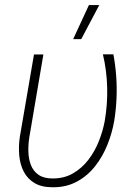

<svg xmlns="http://www.w3.org/2000/svg" viewBox="-20 -749 552 778"><path d="M117.7 -528.3H155.8L98.6 -191.4Q94.2 -163.1 95 -134Q95.7 -105 105.2 -80.3Q114.7 -55.7 136 -40.8Q157.2 -25.9 192.4 -25.9Q239.3 -25.4 275.6 -46.4Q312 -67.4 338.1 -101.6Q364.3 -135.7 380.6 -177Q397 -218.3 404.3 -258.3Q416 -325.7 414.3 -394.3Q412.6 -462.9 397 -528.8H439.5Q447.8 -483.9 450.9 -439.2Q454.1 -394.5 452.1 -349.6Q450.2 -304.7 442.9 -259.8Q434.6 -210.9 415.5 -163.1Q396.5 -115.2 365.7 -75.9Q335 -36.6 291.7 -13.2Q248.5 10.3 193.4 9.8Q148.4 9.8 119.9 -7.3Q91.3 -24.4 76.4 -53.2Q61.5 -82 58.1 -118.2Q54.7 -154.3 60.1 -192.9ZM276.4 -590.3 340.3 -728.5H382.3L309.1 -590.3Z"/></svg>

Font: Roboto ExtraLight
Style: Italic
Weight: 250
Designer: Christian Robertson
Foundry: Google
Version: Version 3.009; 2024